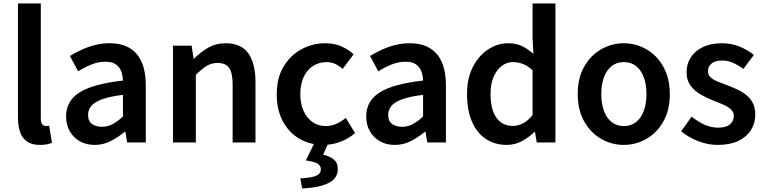

<svg xmlns="http://www.w3.org/2000/svg" viewBox="-20 -817 4385 1101"><path d="M209 14Q163 14 135 -5.5Q107 -25 95 -60.5Q83 -96 83 -143V-797H214V-137Q214 -113 223 -103.5Q232 -94 242 -94Q246 -94 250 -94.5Q254 -95 262 -96L278 2Q266 7 249.5 10.5Q233 14 209 14Z M523 14Q474 14 437.5 -7Q401 -28 380 -64.5Q359 -101 359 -149Q359 -239 437 -287.5Q515 -336 685 -355Q684 -385 674.5 -409.5Q665 -434 643.5 -448.5Q622 -463 585 -463Q543 -463 504 -447Q465 -431 428 -408L381 -496Q412 -515 447.5 -531.5Q483 -548 523.5 -558.5Q564 -569 608 -569Q678 -569 724 -541Q770 -513 793 -459.5Q816 -406 816 -329V0H709L699 -61H695Q658 -30 615 -8Q572 14 523 14ZM565 -90Q598 -90 626.5 -105.5Q655 -121 685 -149V-273Q610 -264 566 -248Q522 -232 503.5 -209.5Q485 -187 485 -159Q485 -122 507.5 -106Q530 -90 565 -90Z M972 0V-555H1079L1090 -480H1092Q1129 -517 1173 -543Q1217 -569 1274 -569Q1363 -569 1404 -511Q1445 -453 1445 -348V0H1314V-331Q1314 -400 1293.5 -428Q1273 -456 1228 -456Q1192 -456 1164.5 -438.5Q1137 -421 1103 -388V0Z M1835 14Q1759 14 1698.5 -20.5Q1638 -55 1602.5 -120.5Q1567 -186 1567 -277Q1567 -370 1606 -435Q1645 -500 1708.5 -534.5Q1772 -569 1846 -569Q1898 -569 1938 -551Q1978 -533 2008 -506L1945 -422Q1923 -441 1901 -451Q1879 -461 1853 -461Q1809 -461 1774.5 -438.5Q1740 -416 1721 -374.5Q1702 -333 1702 -277Q1702 -222 1721 -180.5Q1740 -139 1773 -116.5Q1806 -94 1848 -94Q1881 -94 1910 -107.5Q1939 -121 1963 -141L2016 -54Q1977 -20 1929.5 -3Q1882 14 1835 14ZM1713 264 1702 206Q1770 202 1795 190Q1820 178 1820 153Q1820 134 1802 122Q1784 110 1734 103L1786 -4H1866L1833 70Q1874 80 1895.5 98.5Q1917 117 1917 152Q1917 206 1864 232.5Q1811 259 1713 264Z M2244 14Q2195 14 2158.5 -7Q2122 -28 2101 -64.5Q2080 -101 2080 -149Q2080 -239 2158 -287.5Q2236 -336 2406 -355Q2405 -385 2395.5 -409.5Q2386 -434 2364.5 -448.5Q2343 -463 2306 -463Q2264 -463 2225 -447Q2186 -431 2149 -408L2102 -496Q2133 -515 2168.5 -531.5Q2204 -548 2244.5 -558.5Q2285 -569 2329 -569Q2399 -569 2445 -541Q2491 -513 2514 -459.5Q2537 -406 2537 -329V0H2430L2420 -61H2416Q2379 -30 2336 -8Q2293 14 2244 14ZM2286 -90Q2319 -90 2347.5 -105.5Q2376 -121 2406 -149V-273Q2331 -264 2287 -248Q2243 -232 2224.5 -209.5Q2206 -187 2206 -159Q2206 -122 2228.5 -106Q2251 -90 2286 -90Z M2886 14Q2817 14 2765.5 -20.5Q2714 -55 2686 -120.5Q2658 -186 2658 -277Q2658 -368 2691.5 -433Q2725 -498 2779 -533.5Q2833 -569 2894 -569Q2941 -569 2974 -552.5Q3007 -536 3039 -508L3034 -597V-797H3165V0H3058L3048 -60H3044Q3013 -29 2972.5 -7.5Q2932 14 2886 14ZM2919 -95Q2951 -95 2979 -109.5Q3007 -124 3034 -157V-414Q3006 -440 2978 -450.5Q2950 -461 2921 -461Q2887 -461 2858 -439.5Q2829 -418 2811 -377.5Q2793 -337 2793 -279Q2793 -219 2808 -178Q2823 -137 2851.5 -116Q2880 -95 2919 -95Z M3557 14Q3488 14 3427.5 -20.5Q3367 -55 3330 -120.5Q3293 -186 3293 -277Q3293 -370 3330 -435Q3367 -500 3427.5 -534.5Q3488 -569 3557 -569Q3609 -569 3656.5 -549.5Q3704 -530 3741 -492.5Q3778 -455 3799.5 -401Q3821 -347 3821 -277Q3821 -186 3784 -120.5Q3747 -55 3686.5 -20.5Q3626 14 3557 14ZM3557 -94Q3598 -94 3627 -116.5Q3656 -139 3671.5 -180.5Q3687 -222 3687 -277Q3687 -333 3671.5 -374.5Q3656 -416 3627 -438.5Q3598 -461 3557 -461Q3517 -461 3488 -438.5Q3459 -416 3443.5 -374.5Q3428 -333 3428 -277Q3428 -222 3443.5 -180.5Q3459 -139 3488 -116.5Q3517 -94 3557 -94Z M4096 14Q4039 14 3983 -8Q3927 -30 3886 -64L3946 -148Q3983 -119 4020 -102Q4057 -85 4099 -85Q4144 -85 4166 -104Q4188 -123 4188 -152Q4188 -175 4170.5 -190.5Q4153 -206 4125.5 -218Q4098 -230 4069 -241Q4033 -255 3998 -275Q3963 -295 3940 -326Q3917 -357 3917 -403Q3917 -451 3941.5 -488.5Q3966 -526 4011.5 -547.5Q4057 -569 4119 -569Q4177 -569 4223.5 -549Q4270 -529 4303 -502L4243 -422Q4214 -443 4184 -456.5Q4154 -470 4122 -470Q4080 -470 4060 -452.5Q4040 -435 4040 -409Q4040 -387 4055.5 -373Q4071 -359 4097 -348.5Q4123 -338 4153 -327Q4182 -316 4210 -303Q4238 -290 4261 -271Q4284 -252 4297.5 -225Q4311 -198 4311 -159Q4311 -111 4286.5 -71.5Q4262 -32 4214 -9Q4166 14 4096 14Z"/></svg>

Font: Noto Sans TC Thin SemiBold
Style: Regular
Weight: 600
Version: Version 2.004-H2;hotconv 1.0.118;makeotfexe 2.5.65603